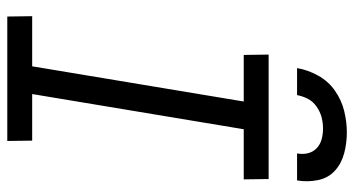

<svg xmlns="http://www.w3.org/2000/svg" viewBox="-248 -748 995 540"><g transform="rotate(90 250.0 -477.5)"><path d="M26 0 25 -70H166L265 -665H134L133 -735H483L484 -665H343L244 -70H375L376 0ZM171 -815Q176 -845 192 -874Q208 -903 234.5 -921.5Q261 -940 291.5 -947.5Q322 -955 352 -955Q382 -955 410.5 -947.5Q439 -940 459.5 -921.5Q480 -903 486 -874Q492 -845 487 -815H411Q414 -831 410.5 -845.5Q407 -860 396.5 -870Q386 -880 371.5 -884Q357 -888 341 -888Q325 -888 309.5 -884Q294 -880 279.5 -870Q265 -860 257.5 -845.5Q250 -831 247 -815Z"/></g></svg>

Font: Iosevka Curly
Style: Italic
Weight: 400
Italic angle: -9°
Monospace: yes
Designer: Belleve Invis
Foundry: Belleve Invis
Version: Version 22.1.2; ttfautohint (v1.8.4)